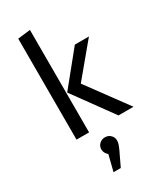

<svg xmlns="http://www.w3.org/2000/svg" viewBox="-255 -835 1021 1217"><g transform="rotate(-30 256.0 -227.0)"><path d="M490 -527 296 -294 512 0H402L193 -288L387 -527ZM187 -750V0H95V-739ZM258 77Q282 77 298.5 93Q315 109 315 133Q315 146 310.5 160Q306 174 293 202L289 210L248 296H195L224 180Q200 159 200 133Q200 109 217 93Q234 77 258 77Z"/></g></svg>

Font: Firava
Style: Regular
Weight: 400
Designer: Carrois Corporate & Edenspiekermann AG
Foundry: Greg Finn Gibson
Version: Version 5.000